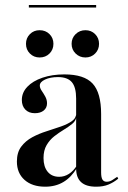

<svg xmlns="http://www.w3.org/2000/svg" viewBox="-20 -718 499 750"><path d="M277.4 -207.3V-333.1Q277.4 -377.4 260.5 -397.2Q243.5 -416.9 206.5 -416.9Q176.6 -416.9 156 -407.3Q135.5 -397.6 135.5 -383.9Q135.5 -374.2 142.7 -363.7Q150 -353.2 156.9 -340.7Q163.7 -328.2 163.7 -314.5Q163.7 -296.8 150.8 -286.3Q137.9 -275.8 116.1 -275.8Q92.7 -275.8 79 -289.9Q65.3 -304 65.3 -327.4Q65.3 -356.5 86.7 -379Q108.1 -401.6 146 -414.5Q183.9 -427.4 231.5 -427.4Q308.9 -427.4 341.9 -391.5Q375 -355.6 375 -272.6V-207.3ZM156.5 11.3Q105.6 11.3 75.8 -15.3Q46 -41.9 46 -87.1Q46 -122.6 62.9 -145.2Q79.8 -167.7 106 -181.9Q132.3 -196 161.7 -205.2Q191.1 -214.5 217.7 -223.8Q244.4 -233.1 261.3 -245.2Q278.2 -257.3 278.2 -277.4V-260.5Q275.8 -245.2 261.3 -233.5Q246.8 -221.8 228.6 -210.9Q210.5 -200 192.3 -185.9Q174.2 -171.8 162.1 -151.2Q150 -130.6 150 -100.8Q150 -66.9 166.1 -47.2Q182.3 -27.4 211.3 -27.4Q231.5 -27.4 249.2 -38.7Q266.9 -50 280.6 -71.8V-62.1Q258.1 -25 227.4 -6.9Q196.8 11.3 156.5 11.3ZM375 -44.4Q375 -25 380.2 -16.5Q385.5 -8.1 396.8 -8.1Q408.1 -8.1 418.5 -14.5Q429 -21 437.9 -27.4L441.9 -20.2Q424.2 -5.6 404 2.8Q383.9 11.3 355.6 11.3Q316.1 11.3 296.8 -6.5Q277.4 -24.2 277.4 -59.7V-207.3H375ZM313.7 -493.5Q291.1 -493.5 275.4 -508.9Q259.7 -524.2 259.7 -546.8Q259.7 -569.4 275.4 -584.7Q291.1 -600 313.7 -600Q336.3 -600 351.6 -584.7Q366.9 -569.4 366.9 -546.8Q366.9 -524.2 351.6 -508.9Q336.3 -493.5 313.7 -493.5ZM134.7 -493.5Q112.1 -493.5 96.8 -508.9Q81.5 -524.2 81.5 -546.8Q81.5 -569.4 96.8 -584.7Q112.1 -600 134.7 -600Q158.1 -600 173.4 -584.7Q188.7 -569.4 188.7 -546.8Q188.7 -524.2 173.4 -508.9Q158.1 -493.5 134.7 -493.5ZM92.7 -688.7V-698.4H355.6V-688.7Z"/></svg>

Font: Playfair 144pt SemiCondensed SemiBold
Style: Regular
Weight: 600
Width: 4
Designer: Claus Eggers Sørensen
Foundry: Claus Eggers Sørensen
Version: Version 2.203